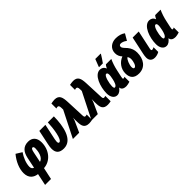

<svg xmlns="http://www.w3.org/2000/svg" viewBox="202 -2066 3603 3603"><g transform="rotate(-45 2003.0 -264.5)"><path d="M148 240H305L356 3C535 -7 668 -167 668 -370C668 -495 600 -560 495 -560C369 -560 304 -486 275 -355L229 -134C197 -143 180 -172 180 -208C180 -300 229 -416 284 -493L168 -565C76 -455 18 -321 18 -204C18 -68 100 -9 198 3ZM386 -134 430 -347C443 -409 458 -424 477 -424C493 -424 505 -405 505 -376C505 -305 482 -157 386 -134Z M883 8C1117 8 1172 -299 1174 -553H1014C1009 -411 975 -135 900 -135C884 -135 875 -147 875 -179C875 -193 878 -217 882 -235L949 -553H788L727 -263C718 -222 713 -184 713 -153C713 -50 762 8 883 8Z M1551 10C1572 10 1610 6 1634 0V-142C1615 -136 1607 -135 1597 -135C1578 -135 1568 -145 1566 -184L1550 -562C1544 -684 1526 -768 1405 -768C1381 -768 1336 -762 1312 -756V-624C1331 -630 1338 -632 1349 -632C1371 -632 1386 -618 1387 -568L1388 -520L1126 0H1293L1392 -218C1399 -233 1406 -261 1411 -281C1410 -260 1410 -238 1410 -218L1411 -165C1413 -67 1431 10 1551 10Z M2045 10C2066 10 2104 6 2128 0V-142C2109 -136 2101 -135 2091 -135C2072 -135 2062 -145 2060 -184L2044 -562C2038 -684 2020 -768 1899 -768C1875 -768 1830 -762 1806 -756V-624C1825 -630 1832 -632 1843 -632C1865 -632 1880 -618 1881 -568L1882 -520L1620 0H1787L1886 -218C1893 -233 1900 -261 1905 -281C1904 -260 1904 -238 1904 -218L1905 -165C1907 -67 1925 10 2045 10Z M2426 -606H2527C2556 -643 2601 -714 2626 -755L2628 -765H2485C2477 -740 2441 -646 2429 -620ZM2298 10C2349 10 2387 -23 2421 -66H2425C2426 -41 2441 10 2539 10C2560 10 2607 0 2636 -10V-142C2622 -134 2611 -131 2605 -131C2595 -131 2588 -134 2588 -150C2588 -158 2591 -176 2594 -190L2623 -324C2640 -405 2665 -481 2698 -553H2554C2540 -538 2526 -515 2513 -487H2510C2490 -543 2444 -563 2401 -563C2262 -563 2178 -334 2178 -156C2178 -54 2227 10 2298 10ZM2366 -126C2352 -126 2344 -145 2344 -181C2344 -247 2380 -423 2432 -423C2452 -423 2463 -406 2463 -370C2463 -351 2461 -327 2448 -265C2436 -208 2412 -126 2366 -126Z M2875 10C3041 10 3128 -122 3128 -294C3128 -362 3107 -422 3061 -479C3032 -515 2983 -552 2983 -589C2983 -618 3000 -633 3027 -633C3056 -633 3097 -622 3146 -585L3220 -712C3178 -746 3110 -769 3031 -769C2909 -769 2822 -693 2822 -581C2822 -520 2843 -479 2879 -439C2767 -397 2692 -293 2692 -174C2692 -58 2747 10 2875 10ZM2887 -126C2867 -126 2858 -149 2858 -178C2858 -234 2898 -341 2937 -362C2952 -343 2961 -319 2961 -282C2961 -239 2937 -126 2887 -126Z M3296 10C3332 10 3378 -1 3414 -23V-148C3398 -139 3375 -131 3363 -131C3350 -131 3343 -141 3343 -154C3343 -165 3345 -172 3346 -179L3426 -553H3265L3189 -197C3183 -169 3178 -136 3178 -108C3178 -34 3220 10 3296 10Z M3606 10C3657 10 3695 -23 3729 -66H3733C3734 -41 3749 10 3847 10C3868 10 3915 0 3944 -10V-142C3930 -134 3919 -131 3913 -131C3903 -131 3896 -134 3896 -150C3896 -158 3899 -176 3902 -190L3931 -324C3948 -405 3973 -481 4006 -553H3862C3848 -538 3834 -515 3821 -487H3818C3798 -543 3752 -563 3709 -563C3570 -563 3486 -334 3486 -156C3486 -54 3535 10 3606 10ZM3674 -126C3660 -126 3652 -145 3652 -181C3652 -247 3688 -423 3740 -423C3760 -423 3771 -406 3771 -370C3771 -351 3769 -327 3756 -265C3744 -208 3720 -126 3674 -126Z"/></g></svg>

Font: Noto Sans UI Condensed Black
Style: Italic
Weight: 900
Width: 3
Italic angle: -192°
Designer: Monotype Design Team
Foundry: Monotype Imaging Inc.
Version: Version 1.901